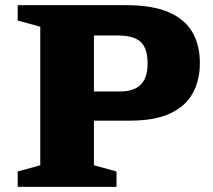

<svg xmlns="http://www.w3.org/2000/svg" viewBox="-20 -724 826 744"><path d="M552 -478.5Q552 -514.5 541.5 -538.5Q531 -562.5 505.8 -574.5Q480.5 -586.5 436 -586.5H270.5L222.5 -704H467.5Q570.5 -704 633.5 -676.8Q696.5 -649.5 725.5 -599.2Q754.5 -549 754.5 -479.5Q754.5 -414 727.5 -363.8Q700.5 -313.5 640.8 -285Q581 -256.5 483.5 -256.5H213L270.5 -369.5H445Q480.5 -369.5 504.2 -381Q528 -392.5 540 -416.5Q552 -440.5 552 -478.5ZM344 -704V-83.5L431.5 -59.5V0H48.5V-59.5L136 -83.5V-620.5L48.5 -644.5V-704Z"/></svg>

Font: Newsreader 7pt
Style: Bold
Weight: 700
Designer: Hugues Gentile
Foundry: Production Type
Version: Version 1.003